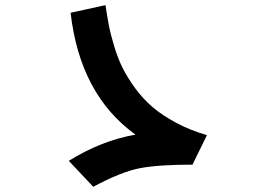

<svg xmlns="http://www.w3.org/2000/svg" viewBox="-20 -758 1040 737"><path d="M244.1 -140.6Q370.1 -218.8 500 -241.2Q287.1 -394.5 251 -709L384.8 -738.3Q391.6 -694.3 397.9 -660.6Q404.3 -627 418.5 -580.1Q432.6 -533.2 450.7 -497.1Q468.8 -460.9 498.5 -419.9Q528.3 -378.9 565.4 -347.2Q602.5 -315.4 656.2 -286.6Q710 -257.8 774.4 -239.3L718.8 -126Q587.9 -126 516.6 -112.3Q445.3 -98.6 337.9 -41Z"/></svg>

Font: Gothic A1 ExtraBold
Style: Regular
Weight: 800
Designer: HanYang I&C Co.,Ltd.
Foundry: HanYang I&C Co.,Ltd.
Version: Version 2.50